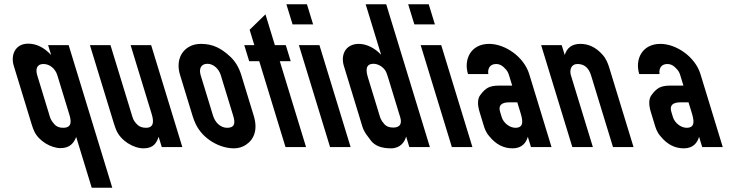

<svg xmlns="http://www.w3.org/2000/svg" viewBox="-20 -687 3436 897"><path d="M336 -47 408.5 190H504.5L300.8 -476H204.8L218.9 -430C186.1 -465.3 150.4 -483 111.7 -483C50.2 -483 29.2 -429.2 44.2 -380L128.3 -105C131.7 -93.7 135.5 -83.5 139.6 -74.5C160.8 -27.8 218.9 5 262.9 5C308.4 5 325.7 -21.3 336 -47ZM182.8 -388C212.1 -388 238.2 -366.9 248 -335L303.6 -153C312.8 -123 318.1 -90 274.9 -90C257.5 -90 244.1 -95.3 234.5 -106C215.7 -126.8 214.6 -136.6 209.6 -153L154 -335C145.8 -361.6 150.1 -388 182.8 -388Z M721.1 -48 735.8 0H831.8L686.2 -476H590.2L688.7 -154C697.8 -124 701.6 -90 662.2 -90C644.9 -90 631.2 -95 621.2 -105C601.6 -124.4 599.6 -137.9 594.7 -154L496.2 -476H400.2L509.7 -118C514.8 -101.3 519.2 -88.7 522.8 -80C544.2 -29.1 603.9 6 650.6 6C698 6 711.4 -20.1 721.1 -48Z M821.4 -336 879.5 -146C883.8 -132 888.7 -119.2 894.3 -107.5C927.6 -37.6 1005.8 6 1073 6C1093.6 6 1112.3 0.5 1128.9 -10.5C1167.3 -35.9 1185.3 -81.1 1165.5 -146L1107.4 -336C1096.6 -371.3 1079.5 -400 1056.1 -422C1013.3 -462.2 973.5 -482 918.8 -482C896.8 -482 877.8 -477.2 861.7 -467.5C821.5 -443.3 803.2 -395.5 821.4 -336ZM949.2 -389C976.6 -389 1002.3 -365.9 1011.4 -336L1068.9 -148C1078.2 -117.7 1081.4 -90 1040.6 -90C1011.1 -90 985.3 -114.1 975.5 -146L917.4 -336C909.3 -362.6 916.5 -389 949.2 -389Z M1313.8 0H1409.8L1287.2 -401H1338.2L1315.2 -476H1264.2L1220.2 -620L1146.2 -548L1168.2 -476H1121.2L1144.2 -401H1191.2Z M1522 0H1618L1472.4 -476H1376.4ZM1346.8 -573H1442.8L1414 -667H1318Z M1657 -482C1593.1 -482 1570.9 -430 1586.5 -379L1665 -122C1676.7 -83.8 1675.4 -77.8 1713.3 -29.5C1731.9 -5.8 1762.8 6 1806.2 6C1850.4 6 1870.2 -23.1 1877.4 -49L1892.3 0H1988.3L1784.4 -667H1688.4L1760.6 -431C1733.9 -460.2 1694.3 -482 1657 -482ZM1786.5 -344.5C1789 -337.5 1791.2 -330.7 1793.3 -324L1849.8 -139C1857.5 -113.9 1852.9 -91 1817.5 -91C1798.8 -91 1784.9 -96.3 1775.6 -107C1757.9 -127.4 1756.3 -137.6 1751.6 -153L1699.3 -324C1689.9 -354.7 1684.9 -389 1725.4 -389C1748 -389 1776.9 -371.8 1786.5 -344.5Z M2091 0H2187L2041.4 -476H1945.4ZM1915.8 -573H2011.8L1983 -667H1887Z M2446 -48 2460.6 0H2556.6L2452.4 -341C2427.5 -422.2 2339.2 -482 2265.3 -482C2179.4 -482 2145.4 -409.5 2166.4 -341H2261.4C2257.6 -364.3 2267 -388 2298 -388C2310.7 -388 2322.1 -383.3 2332.3 -374C2353 -355 2354.4 -347.5 2360.4 -328L2372.9 -287H2308.9C2288.9 -287 2272.7 -283.8 2260.3 -277.5C2247.9 -271.2 2235.5 -259.3 2223.1 -242C2210.8 -224.7 2210 -198.3 2220.8 -163L2237.3 -109C2243 -90.3 2247.9 -70.7 2266.3 -50C2296.4 -12.7 2332.5 6 2374.5 6C2419.8 6 2438.1 -21.2 2446 -48ZM2360.7 -209H2396.7L2410.8 -163C2421.1 -129.4 2431.4 -90 2388.1 -90C2361.6 -90 2332.4 -111.9 2323.8 -140L2316.5 -164C2307.1 -194.9 2322.6 -209 2360.7 -209Z M2793.4 -433C2764.1 -465.7 2730.1 -482 2691.4 -482C2653.4 -482 2629 -464.7 2618.3 -430L2604.2 -476H2508.2L2653.8 0H2749.8L2647.3 -335C2639.9 -359.5 2647.5 -388 2678.1 -388C2709.5 -388 2730.5 -370.3 2741.3 -335L2843.8 0H2939.8L2826.6 -370C2821.2 -387.8 2812.1 -413.8 2793.4 -433Z M3246 -48 3260.6 0H3356.6L3252.4 -341C3227.5 -422.2 3139.2 -482 3065.3 -482C2979.4 -482 2945.4 -409.5 2966.4 -341H3061.4C3057.6 -364.3 3067 -388 3098 -388C3110.7 -388 3122.1 -383.3 3132.3 -374C3153 -355 3154.4 -347.5 3160.4 -328L3172.9 -287H3108.9C3088.9 -287 3072.7 -283.8 3060.3 -277.5C3047.9 -271.2 3035.5 -259.3 3023.1 -242C3010.8 -224.7 3010 -198.3 3020.8 -163L3037.3 -109C3043 -90.3 3047.9 -70.7 3066.3 -50C3096.4 -12.7 3132.5 6 3174.5 6C3219.8 6 3238.1 -21.2 3246 -48ZM3160.7 -209H3196.7L3210.8 -163C3221.1 -129.4 3231.4 -90 3188.1 -90C3161.6 -90 3132.4 -111.9 3123.8 -140L3116.5 -164C3107.1 -194.9 3122.6 -209 3160.7 -209Z"/></svg>

Font: Din Kursivschrift
Style: LeftEng
Weight: 400
Version: Version 1.089